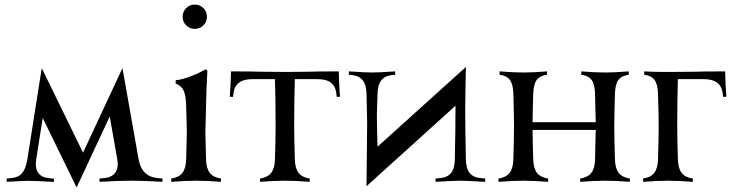

<svg xmlns="http://www.w3.org/2000/svg" viewBox="-20 -804 3242 849"><path d="M347.2 -128.9 521.5 -502.9 592.8 -100.1Q606.4 -22.9 677.2 -16.6L698.2 -14.6V0Q616.7 -4.9 563 -4.9Q501.5 -4.9 419.9 0V-14.6L440.9 -16.6Q474.1 -19.5 489.7 -40.5Q505.4 -61.5 498.5 -100.1L465.3 -289.1L318.8 24.9L168.9 -282.2L140.1 -99.6Q128.4 -22.5 197.3 -16.1L218.3 -14.2V0.5Q136.7 -4.4 105.5 -4.4Q83 -4.4 9.8 0V-14.6L30.8 -16.6Q62.5 -19.5 78.4 -39.1Q94.2 -58.6 101.1 -100.1L164.6 -502.9Z M737.3 0V-14.6Q771 -19.5 786.6 -39.6Q802.2 -59.6 803.2 -100.1Q806.2 -193.8 806.2 -219.7Q806.2 -223.1 803.2 -335.9Q802.2 -379.9 792.7 -402.1Q783.2 -424.3 756.8 -434.6V-449.2Q786.1 -452.1 823.5 -466.6Q860.8 -481 890.1 -498L897 -490.7Q892.6 -417.5 891.1 -335.4Q888.2 -224.1 888.2 -219.7Q888.2 -193.8 891.1 -100.1Q892.1 -59.6 907.7 -39.6Q923.3 -19.5 957 -14.6V0Q893.6 -4.9 847.2 -4.9Q800.8 -4.9 737.3 0ZM803.2 -691.9Q787.6 -707.5 787.6 -730Q787.6 -752.4 803.2 -768.1Q818.8 -783.7 841.3 -783.7Q863.8 -783.7 879.4 -768.1Q895 -752.4 895 -730Q895 -707.5 879.4 -691.9Q863.8 -676.3 841.3 -676.3Q818.8 -676.3 803.2 -691.9Z M1343.3 -486.8Q1376 -488.3 1478 -488.3Q1479 -430.7 1483.4 -376H1468.8L1467.3 -389.6Q1463.9 -422.4 1443.6 -438.2Q1423.3 -454.1 1383.3 -454.1H1283.7Q1280.8 -360.4 1280.8 -244.1Q1280.8 -193.8 1283.7 -100.1Q1284.7 -59.6 1300.3 -39.6Q1315.9 -19.5 1349.6 -14.6V0Q1286.1 -4.9 1239.7 -4.9Q1193.4 -4.9 1129.9 0V-14.6Q1163.6 -19.5 1179.2 -39.6Q1194.8 -59.6 1195.8 -100.1Q1198.7 -193.8 1198.7 -244.1Q1198.7 -360.4 1195.8 -454.1H1096.2Q1018.6 -454.1 1012.2 -389.6L1010.7 -376H996.1Q1000.5 -430.7 1001.5 -488.3Q1103.5 -488.3 1136.2 -486.8Q1180.2 -485.8 1239.7 -485.8Q1299.3 -485.8 1343.3 -486.8Z M1649.4 -155.3 2040 -507.8Q2040 -491.7 2038.6 -432.6Q2037.1 -373.5 2037.1 -327.6Q2037.1 -227.1 2040 -100.1Q2040.5 -59.6 2056.4 -39.6Q2072.3 -19.5 2104.5 -16.6L2125.5 -14.6V0Q2043.9 -4.9 2015.6 -4.9Q1987.3 -4.9 1905.8 0V-14.6L1926.8 -16.6Q1959 -19.5 1974.9 -39.6Q1990.7 -59.6 1991.2 -100.1Q1994.1 -227.1 1994.1 -328.1V-336.4L1600.6 19.5Q1603.5 -195.3 1603.5 -258.8Q1603.5 -282.7 1600.6 -388.2Q1600.1 -428.7 1584.2 -448.7Q1568.4 -468.8 1536.1 -472.2L1522.5 -473.6V-488.3Q1597.2 -483.4 1625 -483.4Q1652.8 -483.4 1727.5 -488.3V-473.6L1713.9 -472.2Q1681.6 -468.8 1665.8 -448.7Q1649.9 -428.7 1649.4 -388.2Q1649.4 -375 1647.9 -343.8Q1646.5 -312.5 1646.5 -296.4Q1646.5 -250.5 1649.4 -155.3Z M2760.3 -488.3V-473.6Q2727.1 -468.8 2713.6 -449.2Q2700.2 -429.7 2699.2 -388.2Q2696.3 -294.4 2696.3 -244.1Q2696.3 -193.8 2699.2 -100.1Q2700.2 -59.6 2715.8 -39.6Q2731.4 -19.5 2765.1 -14.6V0Q2701.7 -4.9 2655.3 -4.9Q2608.9 -4.9 2545.4 0V-14.6Q2579.1 -19.5 2594.7 -39.6Q2610.4 -59.6 2611.3 -100.1Q2611.3 -109.9 2612.5 -159.7Q2613.8 -209.5 2614.3 -229.5H2335Q2335.9 -150.4 2337.9 -100.1Q2338.9 -59.6 2354.5 -39.6Q2370.1 -19.5 2403.8 -14.6V0Q2340.3 -4.9 2293.9 -4.9Q2247.6 -4.9 2184.1 0V-14.6Q2217.8 -19.5 2233.4 -39.6Q2249 -59.6 2250 -100.1Q2252.9 -193.8 2252.9 -244.1Q2252.9 -294.4 2250 -388.2Q2249 -429.7 2235.6 -449.2Q2222.2 -468.8 2189 -473.6V-488.3Q2252.4 -483.4 2293.9 -483.4Q2335.4 -483.4 2398.9 -488.3V-473.6Q2365.7 -468.8 2352.3 -449.2Q2338.9 -429.7 2337.9 -388.2Q2335.9 -336.9 2335 -263.7H2614.3Q2613.8 -284.2 2612.5 -332Q2611.3 -379.9 2611.3 -388.2Q2610.4 -429.7 2596.9 -449.2Q2583.5 -468.8 2550.3 -473.6V-488.3Q2613.8 -483.4 2655.3 -483.4Q2696.8 -483.4 2760.3 -488.3Z M2933.6 -485.8Q3007.8 -485.8 3051.8 -486.8Q3084.5 -488.3 3186.5 -488.3Q3187.5 -430.7 3191.9 -376H3177.2L3175.8 -389.6Q3169.4 -454.1 3091.8 -454.1H2977.5Q2974.6 -360.4 2974.6 -244.1Q2974.6 -193.8 2977.5 -100.1Q2978.5 -59.6 2994.1 -39.6Q3009.8 -19.5 3043.5 -14.6V0Q2980 -4.9 2933.6 -4.9Q2887.2 -4.9 2823.7 0V-14.6Q2857.4 -19.5 2873 -39.6Q2888.7 -59.6 2889.6 -100.1Q2892.6 -193.8 2892.6 -244.1Q2892.6 -294.4 2889.6 -388.2Q2888.7 -429.7 2875.2 -449.2Q2861.8 -468.8 2828.6 -473.6V-488.3Q2860.4 -485.8 2933.6 -485.8Z"/></svg>

Font: Flanker
Style: Regular
Weight: 400
Designer: Flanker
Foundry: Flanker
Version: Version 2.027